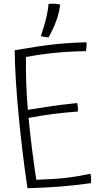

<svg xmlns="http://www.w3.org/2000/svg" viewBox="-20 -960 545 1021"><path d="M463 14Q377 26 301.5 32Q226 38 126 41Q97 -156 78.5 -352.5Q60 -549 58 -693Q192 -716 271 -724.5Q350 -733 440 -735Q441 -722 440 -710.5Q439 -699 437 -688Q355 -687 277.5 -679.5Q200 -672 118 -657Q117 -584 119.5 -516.5Q122 -449 128 -376Q262 -397 304.5 -402.5Q347 -408 390 -412Q393 -400 394 -389Q395 -378 394 -367Q318 -361 263 -354Q208 -347 132 -333Q140 -249 150.5 -165.5Q161 -82 173 -4Q268 -7 332 -14.5Q396 -22 461 -36Q464 -25 464.5 -10.5Q465 4 463 14ZM300 -936Q295 -893 279.5 -850Q264 -807 238 -761Q227 -762 217 -763.5Q207 -765 197 -768Q215 -820 225 -860.5Q235 -901 238 -939Q253 -941 270.5 -940Q288 -939 300 -936Z"/></svg>

Font: Atma Light
Style: Regular
Weight: 300
Designer: Gregori Vincens, Jeremie Hornus, Riccardo Olocco, Yoann Minet.
Foundry: black foundry
Version: Version 1.102;PS 1.100;hotconv 1.0.86;makeotf.lib2.5.63406